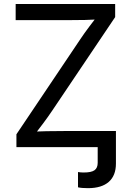

<svg xmlns="http://www.w3.org/2000/svg" viewBox="-20 -748 669 976"><path d="M63.5 -65.4 388.7 -549.3Q408.2 -578.6 434.3 -613.3Q460.4 -647.9 485.4 -680.2L495.6 -649.9Q454.6 -647.5 411.9 -646.5Q369.1 -645.5 314.9 -645.5H59.6V-727.5H565.4V-661.1L245.1 -185.1Q224.1 -153.8 200.7 -122.6Q177.2 -91.3 143.6 -47.4L133.3 -77.6Q174.3 -80.1 216.6 -81.1Q258.8 -82 312.5 -82H569.3V0H63.5ZM405.3 128.9Q444.8 128.9 460.7 117.2Q476.6 105.5 476.6 79.6V0H569.3V83.5Q569.3 144.5 533 176.5Q496.6 208.5 427.2 208.5Q394 208.5 376.5 204.1V126.5Q390.1 128.9 405.3 128.9Z"/></svg>

Font: Raveo Variable
Style: Regular
Weight: 400
Designer: Jakub Foglar, Rasmus Andersson (Inter)
Foundry: Jakubfoglar.com
Version: Version 1.000;Glyphs 3.2.3 (3260)